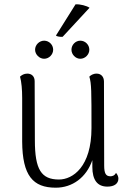

<svg xmlns="http://www.w3.org/2000/svg" viewBox="-20 -859 600 892"><path d="M271 -688 396 -823C383 -832 353 -840 331 -839L240 -694C244 -689 262 -687 271 -688ZM185 -586C208 -586 227 -606 227 -628C227 -651 208 -670 185 -670C163 -670 143 -651 143 -628C143 -606 163 -586 185 -586ZM312 -628C312 -606 331 -586 353 -586C376 -586 395 -606 395 -628C395 -651 376 -670 353 -670C331 -670 312 -651 312 -628ZM519 -56C512 -42 500 -40 493 -40C472 -40 464 -53 464 -90L463 -480C463 -503 449 -517 429 -517C412 -517 401 -509 395 -503C405 -471 405 -436 405 -264C405 -84 318 -25 254 -25C172 -25 142 -71 142 -207L141 -482C141 -504 127 -517 107 -517C91 -517 81 -510 73 -503C80 -479 83 -442 83 -404V-201C84 -43 133 13 239 13C316 13 381 -34 409 -115V-84C409 -23 432 8 479 8C511 8 530 -6 530 -29C530 -38 527 -46 519 -56Z"/></svg>

Font: Arima Koshi Light
Style: Regular
Weight: 300
Designer: Joana Correia and Natanael Gama
Foundry: NDISCOVER
Version: Version 1.019;PS 001.019;hotconv 1.0.88;makeotf.lib2.5.64775